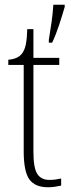

<svg xmlns="http://www.w3.org/2000/svg" viewBox="-20 -780 300 810"><path d="M183 10Q128 10 104 -23Q80 -56 80 -142V-506H15V-528Q54 -531 72 -553Q84 -568 89 -593Q94 -618 95 -657H121V-536H230V-506H121V-139Q121 -71 137.5 -46Q154 -21 188 -21Q202 -21 213 -22.5Q224 -24 238 -27V3Q225 6 210.5 8Q196 10 183 10ZM186 -612Q192 -648 197.5 -686.5Q203 -725 205 -760H253V-751Q244 -719 229.5 -675Q215 -631 200 -600H186Z"/></svg>

Font: Noto Serif Lao Condensed ExtraLight
Style: Regular
Weight: 200
Width: 3
Designer: Monotype Design Team
Foundry: Monotype Imaging Inc.
Version: Version 2.003; ttfautohint (v1.8.4.7-5d5b)